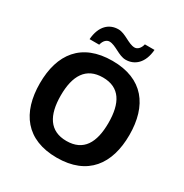

<svg xmlns="http://www.w3.org/2000/svg" viewBox="-208 -1089 1211 1262"><g transform="rotate(30 398.0 -457.5)"><path d="M196 -773H269C277 -808 298 -825 318 -825C365 -825 415 -774 468 -774C536 -774 593 -822 601 -925H528C520 -890 499 -873 479 -873C432 -873 382 -924 329 -924C260 -924 204 -877 196 -773ZM738 -358C738 -580 631 -725 399 -725C165 -725 58 -580 58 -359C58 -137 165 10 398 10C631 10 738 -137 738 -358ZM217 -358C217 -508 271 -599 399 -599C527 -599 579 -508 579 -358C579 -208 527 -117 398 -117C271 -117 217 -208 217 -358Z"/></g></svg>

Font: Noto Sans Bassa Vah
Style: Bold
Weight: 700
Designer: Monotype Design Team
Foundry: Monotype Imaging Inc.
Version: Version 2.002